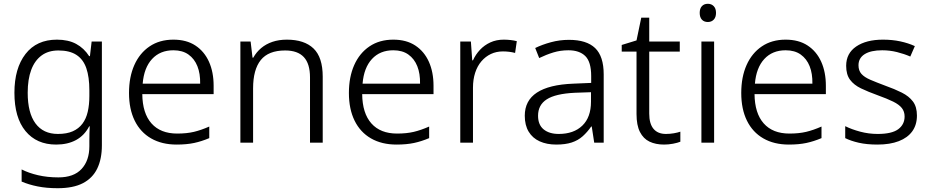

<svg xmlns="http://www.w3.org/2000/svg" viewBox="-20 -752 4899 1012"><path d="M280 -543Q340 -543 381.5 -520.5Q423 -498 450 -456H454L463 -533H517V14Q517 86 492.5 136.5Q468 187 417 213.5Q366 240 284 240Q225 240 178 230.5Q131 221 94 205V141Q131 160 180.5 171.5Q230 183 288 183Q369 183 410 138.5Q451 94 451 19V-9Q451 -27 451.5 -49Q452 -71 453 -86H450Q425 -38 381 -14Q337 10 276 10Q173 10 114.5 -61Q56 -132 56 -263Q56 -392 114.5 -467.5Q173 -543 280 -543ZM288 -486Q235 -486 199 -459.5Q163 -433 144.5 -383.5Q126 -334 126 -263Q126 -157 167 -101.5Q208 -46 285 -46Q332 -46 363.5 -60Q395 -74 414.5 -100Q434 -126 442.5 -163Q451 -200 451 -246V-276Q451 -346 435 -392.5Q419 -439 383 -462.5Q347 -486 288 -486Z M894 -543Q963 -543 1010 -512Q1057 -481 1081.5 -426.5Q1106 -372 1106 -300V-256H730Q731 -155 778.5 -101.5Q826 -48 914 -48Q964 -48 1002 -57Q1040 -66 1083 -85V-24Q1043 -7 1003.5 1.5Q964 10 911 10Q833 10 776.5 -22.5Q720 -55 690 -116Q660 -177 660 -262Q660 -346 688 -409Q716 -472 768.5 -507.5Q821 -543 894 -543ZM894 -487Q824 -487 781.5 -441Q739 -395 732 -311H1035Q1036 -364 1020.5 -403Q1005 -442 973.5 -464.5Q942 -487 894 -487Z M1492 -543Q1584 -543 1632.5 -496.5Q1681 -450 1681 -348V0H1614V-344Q1614 -416 1581.5 -451Q1549 -486 1483 -486Q1395 -486 1354.5 -435.5Q1314 -385 1314 -286V0H1247V-533H1301L1311 -448H1315Q1331 -477 1356.5 -498.5Q1382 -520 1416 -531.5Q1450 -543 1492 -543Z M2053 -543Q2122 -543 2169 -512Q2216 -481 2240.5 -426.5Q2265 -372 2265 -300V-256H1889Q1890 -155 1937.5 -101.5Q1985 -48 2073 -48Q2123 -48 2161 -57Q2199 -66 2242 -85V-24Q2202 -7 2162.5 1.5Q2123 10 2070 10Q1992 10 1935.5 -22.5Q1879 -55 1849 -116Q1819 -177 1819 -262Q1819 -346 1847 -409Q1875 -472 1927.5 -507.5Q1980 -543 2053 -543ZM2053 -487Q1983 -487 1940.5 -441Q1898 -395 1891 -311H2194Q2195 -364 2179.5 -403Q2164 -442 2132.5 -464.5Q2101 -487 2053 -487Z M2635 -543Q2653 -543 2671 -541Q2689 -539 2704 -535L2695 -473Q2680 -477 2664 -479Q2648 -481 2631 -481Q2596 -481 2567.5 -467.5Q2539 -454 2517.5 -429Q2496 -404 2484.5 -368.5Q2473 -333 2473 -290V0H2406V-533H2462L2469 -434H2473Q2487 -465 2510 -489.5Q2533 -514 2564.5 -528.5Q2596 -543 2635 -543Z M2979 -542Q3072 -542 3117 -498.5Q3162 -455 3162 -360V0H3112L3099 -85H3096Q3076 -56 3051.5 -34Q3027 -12 2993.5 -1Q2960 10 2912 10Q2862 10 2824.5 -7Q2787 -24 2766.5 -58Q2746 -92 2746 -142Q2746 -222 2810 -264Q2874 -306 3001 -311L3096 -315V-351Q3096 -426 3065 -456.5Q3034 -487 2976 -487Q2934 -487 2896.5 -475.5Q2859 -464 2822 -446L2801 -499Q2838 -517 2884 -529.5Q2930 -542 2979 -542ZM3009 -263Q2908 -258 2862 -228.5Q2816 -199 2816 -142Q2816 -94 2845.5 -70Q2875 -46 2925 -46Q3004 -46 3049.5 -90Q3095 -134 3095 -216V-266Z M3490 -46Q3511 -46 3531.5 -49.5Q3552 -53 3566 -58V-5Q3551 1 3527.5 5.5Q3504 10 3480 10Q3436 10 3403.5 -5.5Q3371 -21 3353 -56.5Q3335 -92 3335 -151V-480H3257V-515L3335 -539L3360 -659H3402V-533H3563V-480H3402V-153Q3402 -100 3424.5 -73Q3447 -46 3490 -46Z M3744 -533V0H3677V-533ZM3711 -732Q3730 -732 3742 -719.5Q3754 -707 3754 -684Q3754 -661 3742 -648.5Q3730 -636 3711 -636Q3691 -636 3679.5 -648.5Q3668 -661 3668 -684Q3668 -707 3679.5 -719.5Q3691 -732 3711 -732Z M4121 -543Q4190 -543 4237 -512Q4284 -481 4308.5 -426.5Q4333 -372 4333 -300V-256H3957Q3958 -155 4005.5 -101.5Q4053 -48 4141 -48Q4191 -48 4229 -57Q4267 -66 4310 -85V-24Q4270 -7 4230.5 1.5Q4191 10 4138 10Q4060 10 4003.5 -22.5Q3947 -55 3917 -116Q3887 -177 3887 -262Q3887 -346 3915 -409Q3943 -472 3995.5 -507.5Q4048 -543 4121 -543ZM4121 -487Q4051 -487 4008.5 -441Q3966 -395 3959 -311H4262Q4263 -364 4247.5 -403Q4232 -442 4200.5 -464.5Q4169 -487 4121 -487Z M4813 -143Q4813 -94 4788.5 -60Q4764 -26 4717.5 -8Q4671 10 4605 10Q4549 10 4507 0.5Q4465 -9 4435 -24V-87Q4469 -70 4514 -58Q4559 -46 4606 -46Q4681 -46 4714.5 -71Q4748 -96 4748 -138Q4748 -164 4733.5 -182.5Q4719 -201 4687.5 -216.5Q4656 -232 4606 -250Q4556 -268 4518.5 -286Q4481 -304 4460.5 -331.5Q4440 -359 4440 -405Q4440 -471 4493 -507Q4546 -543 4634 -543Q4683 -543 4725 -534Q4767 -525 4802 -509L4778 -454Q4746 -468 4708 -477.5Q4670 -487 4630 -487Q4570 -487 4537.5 -466.5Q4505 -446 4505 -408Q4505 -380 4520.5 -362.5Q4536 -345 4567.5 -331.5Q4599 -318 4647 -300Q4695 -283 4733 -264Q4771 -245 4792 -217Q4813 -189 4813 -143Z"/></svg>

Font: Noto Sans Oriya Light
Style: Regular
Weight: 300
Version: Version 2.003